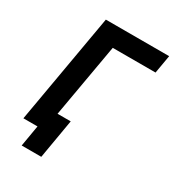

<svg xmlns="http://www.w3.org/2000/svg" viewBox="-198 -813 962 1061"><g transform="rotate(30 283.0 -282.5)"><path d="M40 0H130L107 135H232L275 -116H191L273 -584H546L566 -700H162Z"/></g></svg>

Font: Fixel Display SemiBold
Style: Italic
Weight: 600
Italic angle: -10°
Designer: AlfaBravo + MacPaw
Foundry: Kyrylo Tkachov, Marchela Mozhyna, Serhii Makarenko, Maria Weinstein, Zakhar Kryvoshyya
Version: Version 1.210;Glyphs 3.2 (3217)